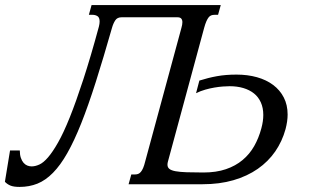

<svg xmlns="http://www.w3.org/2000/svg" viewBox="-127 -736 1272 767"><path d="M597.7 -624.5Q601.6 -637.7 601.6 -647.5Q601.6 -656.2 597.2 -661.6Q592.8 -667 581.5 -667H358.9Q341.3 -667 333.3 -654.5Q325.2 -642.1 320.3 -624.5Q285.6 -502.9 255.6 -408.4Q225.6 -314 197.5 -243.4Q169.4 -172.9 141.8 -124.3Q114.3 -75.7 84.7 -45.7Q55.2 -15.6 22.5 -2.4Q-10.3 10.7 -48.8 10.7Q-72.3 10.7 -85.2 5.4Q-98.1 0 -107.4 -9.8L-86.9 -134.8H-47.9Q-47.9 -117.7 -43.7 -105.5Q-39.6 -93.3 -33 -85.7Q-26.4 -78.1 -18.1 -74.7Q-9.8 -71.3 -0.5 -71.3Q13.7 -71.3 30 -78.6Q46.4 -85.9 64.9 -107.4Q83.5 -128.9 105.2 -167.2Q127 -205.6 151.9 -267.6Q176.8 -329.6 205.8 -418.5Q234.9 -507.3 268.1 -629.9Q271 -641.6 271 -649.9Q271 -666 262.5 -671.4Q253.9 -676.8 242.7 -676.8H228L238.8 -715.8H754.9L744.1 -676.8H730Q722.7 -676.8 716.8 -674.6Q710.9 -672.4 706.3 -666.5Q701.7 -660.6 697.3 -650.6Q692.9 -640.6 688.5 -624.5L543.9 -90.8Q542 -84.5 542 -78.1Q542 -67.4 549.6 -61.3Q557.1 -55.2 574.2 -52Q591.3 -48.8 618.7 -47.9Q646 -46.9 685.5 -46.9Q736.8 -46.9 775.4 -60.1Q814 -73.2 842 -96.7Q870.1 -120.1 888.4 -152.3Q906.7 -184.6 917 -223.1Q924.8 -251.5 924.8 -276.9Q924.8 -305.2 915 -326.9Q905.3 -348.6 887.5 -362.8Q869.6 -377 845 -384.3Q820.3 -391.6 790.5 -391.6Q778.3 -391.6 762.7 -390.4Q747.1 -389.2 729.5 -386.2Q711.9 -383.3 693.1 -377.9Q674.3 -372.6 656.2 -363.8L669.4 -414.1Q704.6 -425.3 739.5 -431.6Q774.4 -438 817.9 -438Q862.3 -438 899.7 -427.5Q937 -417 964.1 -396.7Q991.2 -376.5 1006.6 -346.7Q1022 -316.9 1022 -278.3Q1022 -252 1013.7 -220.2Q1000.5 -171.9 972.7 -131.3Q944.8 -90.8 902.8 -61.5Q860.8 -32.2 805.4 -16.1Q750 0 682.1 0H386.7L397.5 -39.1H412.1Q419.4 -39.1 425 -41.3Q430.7 -43.5 435.5 -49.1Q440.4 -54.7 444.8 -64.9Q449.2 -75.2 453.1 -91.3Z"/></svg>

Font: Arian AMU Serif
Style: Italic
Weight: 400
Italic angle: -15°
Designer: Ruben Hakobyan (Tarumian)
Foundry: Ruben Hakobyan (Tarumian)
Version: Version 1.002